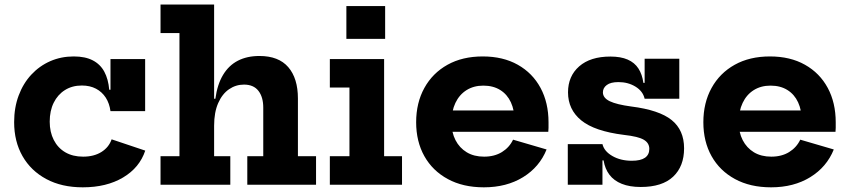

<svg xmlns="http://www.w3.org/2000/svg" viewBox="-20 -810 3724 842"><path d="M343 11.5Q250.5 11.5 183 -24.8Q115.5 -61 78.8 -125.2Q42 -189.5 42 -274.5Q42 -338 61.8 -391Q81.5 -444 117.2 -482.5Q153 -521 200.5 -541.8Q248 -562.5 303.5 -562.5Q354 -562.5 387 -545.2Q420 -528 437.5 -495.5Q455 -463 459 -416.5H491.5L464.5 -322.5Q460 -356.5 443.8 -381.8Q427.5 -407 401 -421Q374.5 -435 339 -435Q296.5 -435 264.8 -415Q233 -395 215.5 -359.5Q198 -324 198 -276.5Q198 -231 215.8 -196.2Q233.5 -161.5 266.2 -142.2Q299 -123 344.5 -123Q392 -123 424.8 -143.5Q457.5 -164 469.5 -199L617 -149.5Q592 -74.5 519.5 -31.5Q447 11.5 343 11.5ZM464.5 -322.5V-551H616.5V-322.5Z M919 -125H990V0H684V-125H767V-665H684V-790H919ZM1134.5 -125V-338Q1134.5 -384.5 1113.2 -411.8Q1092 -439 1050 -439Q1014 -439 984.2 -418.5Q954.5 -398 936.8 -357.8Q919 -317.5 919 -258.5L893 -377H924.5Q933 -439.5 958 -481.2Q983 -523 1023.2 -543.8Q1063.5 -564.5 1117.5 -564.5Q1202 -564.5 1244.2 -515.5Q1286.5 -466.5 1286.5 -378V-125H1366V0H1064.5V-125Z M1664.5 -125H1743V0H1426.5V-125H1512.5V-426H1426.5V-551H1664.5ZM1499 -783.5H1669V-639.5H1499Z M2102 11.5Q2010.5 11.5 1943.8 -24.8Q1877 -61 1841 -125.2Q1805 -189.5 1805 -274Q1805 -359 1841 -424.2Q1877 -489.5 1942.5 -526Q2008 -562.5 2097 -562.5Q2186 -562.5 2250.8 -526Q2315.5 -489.5 2350.5 -424.5Q2385.5 -359.5 2385.5 -273.5Q2385.5 -259.5 2385.5 -249.5Q2385.5 -239.5 2384.5 -232H2234.5Q2236 -243 2236.2 -254.5Q2236.5 -266 2236.5 -280.5Q2236.5 -326.5 2220.5 -361.2Q2204.5 -396 2173.8 -415.2Q2143 -434.5 2099.5 -434.5Q2057.5 -434.5 2026 -414.8Q1994.5 -395 1977.2 -358.8Q1960 -322.5 1960 -274Q1960 -229.5 1977.5 -195.5Q1995 -161.5 2026.8 -142.2Q2058.5 -123 2103 -123Q2148.5 -123 2181.2 -143.2Q2214 -163.5 2230 -197.5L2377 -154.5Q2346 -77.5 2273.8 -33Q2201.5 11.5 2102 11.5ZM1901.5 -232V-325.5H2295L2311.5 -232Z M2790 10Q2741 10 2706.8 -3.8Q2672.5 -17.5 2652.8 -43.5Q2633 -69.5 2627 -106.5H2604L2622 -178Q2629.5 -146.5 2665.5 -125.8Q2701.5 -105 2751 -105Q2789.5 -105 2808.5 -118.2Q2827.5 -131.5 2827.5 -157Q2827.5 -183 2803.2 -197.2Q2779 -211.5 2716 -218.5Q2587.5 -234.5 2529.2 -282Q2471 -329.5 2471 -405Q2471 -476 2520 -519Q2569 -562 2657 -562Q2702 -562 2732.5 -548.8Q2763 -535.5 2779.8 -509.5Q2796.5 -483.5 2801.5 -446.5H2824.5L2807 -377Q2799.5 -410 2767 -430Q2734.5 -450 2692 -450Q2658 -450 2641 -437.2Q2624 -424.5 2624 -405Q2624 -380.5 2654.2 -366Q2684.5 -351.5 2748 -343Q2871 -327.5 2925.5 -283.5Q2980 -239.5 2980 -159.5Q2980 -80.5 2932 -35.2Q2884 10 2790 10ZM2470 0V-178H2622V0ZM2807 -377V-552.5H2959V-377Z M3361.5 11.5Q3270 11.5 3203.2 -24.8Q3136.5 -61 3100.5 -125.2Q3064.5 -189.5 3064.5 -274Q3064.5 -359 3100.5 -424.2Q3136.5 -489.5 3202 -526Q3267.5 -562.5 3356.5 -562.5Q3445.5 -562.5 3510.2 -526Q3575 -489.5 3610 -424.5Q3645 -359.5 3645 -273.5Q3645 -259.5 3645 -249.5Q3645 -239.5 3644 -232H3494Q3495.5 -243 3495.8 -254.5Q3496 -266 3496 -280.5Q3496 -326.5 3480 -361.2Q3464 -396 3433.2 -415.2Q3402.5 -434.5 3359 -434.5Q3317 -434.5 3285.5 -414.8Q3254 -395 3236.8 -358.8Q3219.5 -322.5 3219.5 -274Q3219.5 -229.5 3237 -195.5Q3254.5 -161.5 3286.2 -142.2Q3318 -123 3362.5 -123Q3408 -123 3440.8 -143.2Q3473.5 -163.5 3489.5 -197.5L3636.5 -154.5Q3605.5 -77.5 3533.2 -33Q3461 11.5 3361.5 11.5ZM3161 -232V-325.5H3554.5L3571 -232Z"/></svg>

Font: Hepta Slab ExtraLight
Style: Bold
Weight: 700
Version: Version 1.102